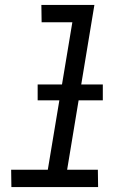

<svg xmlns="http://www.w3.org/2000/svg" viewBox="-20 -755 540 775"><path d="M26 0 25 -70H173L272 -665H148L147 -735H361L251 -70H375L376 0ZM132 -350V-414H395V-350Z"/></svg>

Font: Iosevka SS18
Style: Italic
Weight: 400
Italic angle: -9°
Monospace: yes
Designer: Belleve Invis
Foundry: Belleve Invis
Version: Version 25.1.1; ttfautohint (v1.8.4)